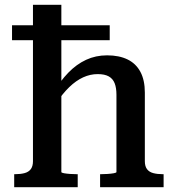

<svg xmlns="http://www.w3.org/2000/svg" viewBox="-20 -778 725 798"><path d="M660 0H396V-54H399Q412 -54 427 -55Q442 -56 453 -58Q464 -60 464 -63V-384Q464 -413 456.5 -432Q449 -451 432 -460.5Q415 -470 386 -470Q355 -470 325.5 -456.5Q296 -443 268 -416Q240 -389 212 -347L199 -389Q230 -441 264 -476Q298 -511 338 -529.5Q378 -548 425 -548Q475 -548 510 -531Q545 -514 563.5 -479.5Q582 -445 582 -393V-108Q582 -87 591 -75Q600 -63 617 -58.5Q634 -54 657 -54H660ZM117 -758H235V-63Q235 -60 246 -58Q257 -56 272 -55Q287 -54 299 -54H303V0H39V-54H42Q65 -54 82 -58.5Q99 -63 108 -75Q117 -87 117 -108ZM436 -673V-611H30V-673Z"/></svg>

Font: Roboto Serif 20pt Medium
Style: Regular
Weight: 500
Version: Version 1.008